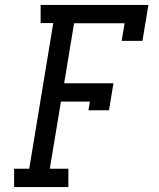

<svg xmlns="http://www.w3.org/2000/svg" viewBox="-20 -755 640 775"><path d="M37 0V-74H98L195 -662H144V-735H579L555 -590H471L483 -661H279L239 -419H438L420 -310H337L343 -345H226L181 -74H256V0Z"/></svg>

Font: Iosevka Curly Slab ExObl
Style: Regular
Weight: 400
Width: 7
Italic angle: -9°
Monospace: yes
Designer: Belleve Invis
Foundry: Belleve Invis
Version: Version 11.1.0; ttfautohint (v1.8.3)